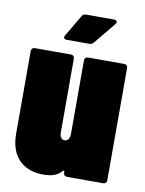

<svg xmlns="http://www.w3.org/2000/svg" viewBox="-81 -758 624 824"><g transform="rotate(10 231.0 -346.0)"><path d="M349 -700H227C219 -700 213 -697 209 -690L154 -597C152 -594 151 -591 151 -588C151 -582 156 -579 164 -579H263C271 -579 276 -582 281 -588L358 -682C361 -685 362 -688 362 -691C362 -696 357 -700 349 -700ZM252 -505V-185C252 -164 244 -153 229 -153C215 -153 208 -164 208 -185V-505C208 -514 202 -520 193 -520H35C26 -520 20 -514 20 -505V-144C20 -31 92 8 162 8C193 8 223 4 245 -22C249 -26 252 -24 252 -19V-15C252 -6 258 0 267 0H425C434 0 440 -6 440 -15V-505C440 -514 434 -520 425 -520H267C258 -520 252 -514 252 -505Z"/></g></svg>

Font: Barlow Condensed Black
Style: Regular
Weight: 900
Width: 3
Designer: Jeremy Tribby
Foundry: Tribby Type
Version: Version 1.422;hotconv 1.0.109;makeotfexe 2.5.65596